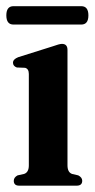

<svg xmlns="http://www.w3.org/2000/svg" viewBox="-23 -586 299 606"><path d="M190 -428.5V-64.5Q190 -42 204.5 -37L224 -32.5Q236.5 -26 236.5 -15.5Q236.5 0 219 0H37.5Q20.5 0 20.5 -15.5Q20.5 -26 32.5 -32.5L53 -37Q68 -42 68 -64V-352.5Q68 -369 56 -372L30 -373Q18 -377.5 18 -388Q18 -399 34.5 -405.5L142.5 -439.5Q164.5 -447.5 172.5 -447.5Q190 -447.5 190 -428.5ZM-3 -537.5Q-3 -566.5 19.5 -566.5H233.5Q256 -566.5 256 -537.5Q256 -508.5 233.5 -508.5H19.5Q-3 -508.5 -3 -537.5Z"/></svg>

Font: Fraunces 144pt S050 SemiBold
Style: Regular
Weight: 600
Version: Version 1.000; ttfautohint (v1.8.3)